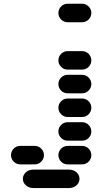

<svg xmlns="http://www.w3.org/2000/svg" viewBox="-20 -881 540 1013"><path d="M159.2 111.3H340.8Q368.2 111.3 383.8 96.7Q399.4 82 399.4 62.5Q399.4 43 383.8 28.3Q368.2 13.7 340.8 13.7H159.2Q131.8 13.7 116.2 28.3Q100.6 43 100.6 62.5Q100.6 82 116.2 96.7Q131.8 111.3 159.2 111.3ZM87.9 -13.7H162.1Q183.6 -13.7 197.8 -28.3Q211.9 -43 211.9 -62.5Q211.9 -82 197.8 -96.7Q183.6 -111.3 162.1 -111.3H87.9Q66.4 -111.3 52.2 -96.7Q38.1 -82 38.1 -62.5Q38.1 -43 52.2 -28.3Q66.4 -13.7 87.9 -13.7ZM337.9 -13.7H412.1Q433.6 -13.7 447.8 -28.3Q461.9 -43 461.9 -62.5Q461.9 -82 447.8 -96.7Q433.6 -111.3 412.1 -111.3H337.9Q316.4 -111.3 302.2 -96.7Q288.1 -82 288.1 -62.5Q288.1 -43 302.2 -28.3Q316.4 -13.7 337.9 -13.7ZM337.9 -138.7H412.1Q433.6 -138.7 447.8 -153.3Q461.9 -168 461.9 -187.5Q461.9 -207 447.8 -221.7Q433.6 -236.3 412.1 -236.3H337.9Q316.4 -236.3 302.2 -221.7Q288.1 -207 288.1 -187.5Q288.1 -168 302.2 -153.3Q316.4 -138.7 337.9 -138.7ZM337.9 -263.7H412.1Q433.6 -263.7 447.8 -278.3Q461.9 -293 461.9 -312.5Q461.9 -332 447.8 -346.7Q433.6 -361.3 412.1 -361.3H337.9Q316.4 -361.3 302.2 -346.7Q288.1 -332 288.1 -312.5Q288.1 -293 302.2 -278.3Q316.4 -263.7 337.9 -263.7ZM337.9 -388.7H412.1Q433.6 -388.7 447.8 -403.3Q461.9 -418 461.9 -437.5Q461.9 -457 447.8 -471.7Q433.6 -486.3 412.1 -486.3H337.9Q316.4 -486.3 302.2 -471.7Q288.1 -457 288.1 -437.5Q288.1 -418 302.2 -403.3Q316.4 -388.7 337.9 -388.7ZM337.9 -513.7H412.1Q433.6 -513.7 447.8 -528.3Q461.9 -543 461.9 -562.5Q461.9 -582 447.8 -596.7Q433.6 -611.3 412.1 -611.3H337.9Q316.4 -611.3 302.2 -596.7Q288.1 -582 288.1 -562.5Q288.1 -543 302.2 -528.3Q316.4 -513.7 337.9 -513.7ZM337.9 -763.7H412.1Q433.6 -763.7 447.8 -778.3Q461.9 -793 461.9 -812.5Q461.9 -832 447.8 -846.7Q433.6 -861.3 412.1 -861.3H337.9Q316.4 -861.3 302.2 -846.7Q288.1 -832 288.1 -812.5Q288.1 -793 302.2 -778.3Q316.4 -763.7 337.9 -763.7Z"/></svg>

Font: Workbench
Style: Regular
Weight: 400
Designer: Jens Kutilek
Foundry: Jens Kutilek
Version: Version 2.001